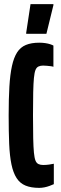

<svg xmlns="http://www.w3.org/2000/svg" viewBox="-20 -903 296 931"><path d="M170 8Q131 8 104 -3Q77 -14 60.5 -39.5Q44 -65 35.5 -106Q27 -147 24.5 -205.5Q22 -264 22 -344Q22 -424 25.5 -483Q29 -542 38 -583Q47 -624 63 -649Q79 -674 105.5 -685Q132 -696 170 -696Q185 -696 199 -694Q213 -692 223.5 -688.5Q234 -685 239 -682V-579Q235 -581 226.5 -582Q218 -583 207.5 -584Q197 -585 189 -585Q176 -585 166.5 -580.5Q157 -576 152 -563.5Q147 -551 144.5 -525Q142 -499 141 -455Q140 -411 140 -344Q140 -277 141 -233Q142 -189 144.5 -163Q147 -137 152 -124.5Q157 -112 166.5 -107.5Q176 -103 189 -103Q204 -103 218 -105Q232 -107 241 -109V-10Q232 -6 220 -1.5Q208 3 195 5.5Q182 8 170 8ZM107 -739V-744L128 -883H239V-878L205 -739Z"/></svg>

Font: Saira UltraCondensed ExtraBold
Style: Regular
Weight: 800
Width: 1
Designer: Hector Gatti with collaboration of the Omnibus-Type team
Foundry: Omnibus-Type
Version: Version 1.101